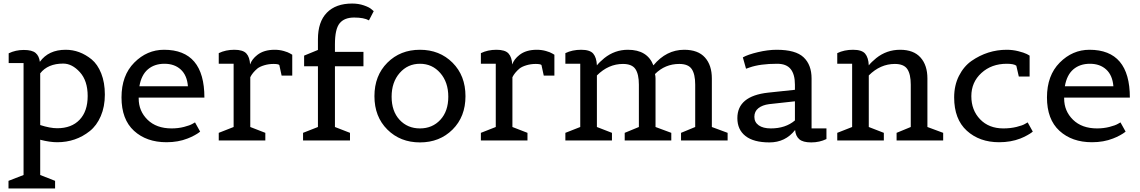

<svg xmlns="http://www.w3.org/2000/svg" viewBox="-20 -793 6439 1084"><path d="M291 271H28V228L113 195V-437H29V-492Q68 -511 114.5 -511Q161 -511 181 -494Q201 -477 205 -444Q254 -512 351 -512Q430 -512 497 -458Q531 -430 551.5 -378.5Q572 -327 572 -259Q572 -191 549 -137.5Q526 -84 487 -53Q408 10 303 10Q261 10 207 -4V195L291 228ZM303 -69Q384 -69 429.5 -117Q475 -165 475 -251Q475 -337 431 -385.5Q387 -434 337 -434Q250 -434 207 -379V-87Q263 -69 303 -69Z M920 10Q807 10 736.5 -54.5Q666 -119 666 -243Q666 -367 738 -439.5Q810 -512 906 -512Q1134 -512 1134 -242H763V-237Q763 -166 813 -117Q863 -68 949 -68Q986 -68 1019 -76.5Q1052 -85 1067 -94L1081 -102L1110 -50Q1107 -48 1101.5 -43.5Q1096 -39 1078 -29Q1060 -19 1039 -11Q986 10 920 10ZM767 -306H1041Q1036 -368 1000.5 -400.5Q965 -433 908.5 -433Q852 -433 815 -401.5Q778 -370 767 -306Z M1478 0H1215V-43L1299 -76V-433H1215V-493Q1254 -512 1303 -512Q1352 -512 1371 -491Q1390 -470 1392 -429Q1402 -459 1433 -483Q1470 -512 1531 -512Q1558 -512 1582.5 -505Q1607 -498 1618 -491L1630 -484V-366H1570L1557 -426Q1551 -432 1524 -432Q1497 -432 1472 -424.5Q1447 -417 1433 -406Q1405 -382 1393 -357V-76L1478 -43Z M1956 0H1691V-43L1775 -76V-419H1697V-479L1775 -511V-571Q1775 -670 1825.5 -721.5Q1876 -773 1968 -773Q2004 -773 2034.5 -762.5Q2065 -752 2077 -741L2090 -730L2063 -678Q2035 -694 1979.5 -694Q1924 -694 1897.5 -661.5Q1871 -629 1871 -543V-500H2032V-419H1871V-76L1956 -43Z M2535 -61.5Q2462 11 2351 11Q2240 11 2167 -61.5Q2094 -134 2094 -250Q2094 -366 2167 -439Q2240 -512 2351 -512Q2462 -512 2535 -439Q2608 -366 2608 -250Q2608 -134 2535 -61.5ZM2236 -116.5Q2281 -68 2351 -68Q2421 -68 2466 -116.5Q2511 -165 2511 -247Q2511 -329 2465.5 -381Q2420 -433 2351 -433Q2282 -433 2236.5 -381Q2191 -329 2191 -247Q2191 -165 2236 -116.5Z M2958 0H2695V-43L2779 -76V-433H2695V-493Q2734 -512 2783 -512Q2832 -512 2851 -491Q2870 -470 2872 -429Q2882 -459 2913 -483Q2950 -512 3011 -512Q3038 -512 3062.5 -505Q3087 -498 3098 -491L3110 -484V-366H3050L3037 -426Q3031 -432 3004 -432Q2977 -432 2952 -424.5Q2927 -417 2913 -406Q2885 -382 2873 -357V-76L2958 -43Z M4088 0H3825V-43L3905 -76V-315Q3905 -374 3885.5 -403Q3866 -432 3815 -432Q3735 -432 3678 -375Q3681 -363 3681 -350V-76L3770 -43V0H3507V-43L3587 -76V-315Q3587 -374 3567.5 -403Q3548 -432 3497 -432Q3415 -432 3350 -367V-76L3435 -43V0H3172V-43L3256 -76V-433H3172V-493Q3211 -512 3261 -512Q3311 -512 3329.5 -490Q3348 -468 3350 -424Q3364 -442 3392 -465Q3451 -512 3525 -512Q3635 -512 3669 -424Q3742 -512 3843 -512Q3921 -512 3960 -468.5Q3999 -425 3999 -350V-76L4088 -43Z M4646 -68V-8Q4607 11 4560 11Q4513 11 4492.5 -7Q4472 -25 4469 -59Q4414 11 4324.5 11Q4235 11 4189 -25Q4143 -61 4143 -126Q4143 -251 4317 -270L4468 -286V-315Q4468 -373 4444 -403Q4420 -433 4368 -433Q4272 -433 4212 -412L4192 -405L4174 -469Q4202 -485 4259 -498.5Q4316 -512 4365 -512Q4472 -512 4517 -469.5Q4562 -427 4562 -350V-68ZM4332 -68Q4415 -68 4468 -113V-221L4322 -205Q4284 -200 4261.5 -182Q4239 -164 4239 -133.5Q4239 -103 4263.5 -85.5Q4288 -68 4332 -68Z M5305 0H5042V-43L5122 -76V-315Q5122 -374 5102.5 -403Q5083 -432 5032 -432Q4950 -432 4885 -367V-76L4970 -43V0H4707V-43L4791 -76V-433H4707V-493Q4746 -512 4796 -512Q4846 -512 4864.5 -490Q4883 -468 4885 -424Q4899 -442 4927 -465Q4986 -512 5062 -512Q5138 -512 5177 -468.5Q5216 -425 5216 -350V-76L5305 -43Z M5621 10Q5510 10 5438.5 -55Q5367 -120 5367 -243Q5367 -311 5394 -364.5Q5421 -418 5465 -449Q5556 -512 5664 -512Q5697 -512 5729 -504Q5761 -496 5777 -488L5793 -479V-361H5732L5718 -422Q5704 -433 5664 -433Q5578 -433 5521 -381Q5464 -329 5464 -250Q5464 -171 5513.5 -119.5Q5563 -68 5645 -68Q5685 -68 5719.5 -76.5Q5754 -85 5768 -94L5782 -102L5811 -50Q5808 -48 5802.5 -43.5Q5797 -39 5779 -29Q5761 -19 5741 -11Q5687 10 5621 10Z M6145 10Q6032 10 5961.5 -54.5Q5891 -119 5891 -243Q5891 -367 5963 -439.5Q6035 -512 6131 -512Q6359 -512 6359 -242H5988V-237Q5988 -166 6038 -117Q6088 -68 6174 -68Q6211 -68 6244 -76.5Q6277 -85 6292 -94L6306 -102L6335 -50Q6332 -48 6326.5 -43.5Q6321 -39 6303 -29Q6285 -19 6264 -11Q6211 10 6145 10ZM5992 -306H6266Q6261 -368 6225.5 -400.5Q6190 -433 6133.5 -433Q6077 -433 6040 -401.5Q6003 -370 5992 -306Z"/></svg>

Font: Belgrano
Style: Regular
Weight: 400
Designer: Daniel Hernandez
Foundry: Daniel Hernndez
Version: Version 1.003